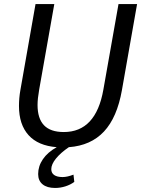

<svg xmlns="http://www.w3.org/2000/svg" viewBox="-20 -720 699 951"><path d="M659 -700 584 -274Q560 -138 495 -68.5Q430 1 321 9Q280 37 257 65.5Q234 94 234 118Q234 137 248.5 147Q263 157 290 157Q313 157 344 145L348 181Q329 195 304 203Q279 211 253 211Q213 211 191 193Q169 175 169 142Q169 103 192.5 68.5Q216 34 261 9Q169 2 121.5 -50.5Q74 -103 74 -195Q74 -235 81 -274L156 -700H249L174 -276Q166 -231 166 -200Q166 -133 198 -99.5Q230 -66 296 -66Q455 -66 492 -276L567 -700Z"/></svg>

Font: Sarabun
Style: Italic
Weight: 400
Italic angle: -10°
Designer: Suppakit Chalermlarp | Katatrad Co.,Ltd.
Foundry: Cadson Demak Co.,Ltd.
Version: Version 1.000; ttfautohint (v1.6)